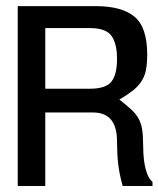

<svg xmlns="http://www.w3.org/2000/svg" viewBox="-20 -620 528 640"><path d="M488.3 0H388.7V-1Q377.9 -39.1 374 -73.2Q370.1 -107.4 370.1 -147.5Q370.1 -168.9 366.2 -186.5Q362.3 -204.1 353 -217.3Q343.8 -230.5 328.1 -237.8Q312.5 -245.1 289.1 -245.1H130.9V0H39.1V-599.6H298.8Q385.7 -599.6 428.2 -564.5Q470.7 -529.3 470.7 -438.5Q470.7 -407.2 466.3 -385.7Q461.9 -364.3 450.7 -347.7Q439.5 -331.1 421.9 -317.4Q404.3 -303.7 377.9 -288.1Q401.4 -269.5 417 -255.4Q432.6 -241.2 441.4 -225.6Q450.2 -210 453.6 -189.9Q457 -169.9 457 -139.6Q457 -126 458 -108.4Q459 -90.8 461.9 -73.2Q464.8 -55.7 470.7 -40Q476.6 -24.4 487.3 -14.6H488.3ZM370.1 -423.8Q370.1 -474.6 351.6 -500.5Q333 -526.4 279.3 -526.4H130.9V-324.2H279.3Q333 -324.2 351.6 -348.1Q370.1 -372.1 370.1 -423.8Z"/></svg>

Font: RIT TN Joy
Style: Bold
Weight: 700
Designer: Hussain K H
Foundry: Rachana Institute of Typography
Version: 1.6.2